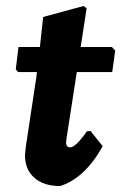

<svg xmlns="http://www.w3.org/2000/svg" viewBox="-20 -616 407 645"><path d="M182 9Q126 9 94.5 -19.5Q63 -48 64 -97L67 -125L102 -356L104 -374H41L33 -383L42 -458H114L125 -559L261 -596L271 -588L251 -458H356L367 -446L357 -374H238L203 -148L202 -137Q202 -121 216 -121Q234 -121 272 -175L284 -176L325 -125Q265 -17 182 9Z"/></svg>

Font: Alegreya Sans ExtraBold
Style: Italic
Weight: 800
Italic angle: -7°
Designer: Juan Pablo del Peral
Foundry: Huerta Tipografica
Version: Version 2.007